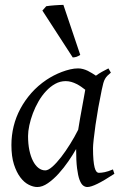

<svg xmlns="http://www.w3.org/2000/svg" viewBox="-20 -732 490 772"><path d="M294.4 -210.4Q297.9 -232.4 302 -256.1Q306.2 -279.8 310.3 -301.8Q314.5 -323.7 317.6 -342Q320.8 -360.4 322.8 -371.1Q315.4 -377 306.6 -383.1Q297.9 -389.2 287.8 -394.3Q277.8 -399.4 266.8 -402.6Q255.9 -405.8 244.1 -405.8Q221.7 -405.8 201.9 -394.8Q182.1 -383.8 165.3 -365.7Q148.4 -347.7 135 -324.5Q121.6 -301.3 112.3 -276.6Q103 -252 97.9 -228Q92.8 -204.1 92.8 -185.1Q92.8 -153.3 98.1 -127.9Q103.5 -102.5 112.8 -84.5Q122.1 -66.4 134.8 -56.6Q147.5 -46.9 162.1 -46.9Q173.8 -46.9 190.7 -61.8Q207.5 -76.7 225.8 -100.3Q244.1 -124 262.2 -153.1Q280.3 -182.1 294.4 -210.4ZM439.9 -33.2Q397.5 -5.4 371.3 7.3Q345.2 20 331.1 20Q322.3 20 314.2 13.9Q306.2 7.8 299.8 -9Q293.5 -25.9 289.8 -55.7Q286.1 -85.4 286.1 -132.8Q273.4 -110.4 255.1 -83.7Q236.8 -57.1 215.8 -33.9Q194.8 -10.7 172.6 4.6Q150.4 20 129.9 20Q113.8 20 95.5 10.7Q77.1 1.5 61.8 -18.8Q46.4 -39.1 36.1 -71Q25.9 -103 25.9 -148.9Q25.9 -187.5 34.9 -224.4Q43.9 -261.2 62 -294.9Q80.1 -328.6 106.2 -358.2Q132.3 -387.7 167 -411.1Q180.2 -419.9 196 -428.2Q211.9 -436.5 228.8 -442.9Q245.6 -449.2 262.2 -453.1Q278.8 -457 293.9 -457Q304.2 -457 314 -454.3Q323.7 -451.7 332.8 -447.3Q341.8 -442.9 350.1 -437.7Q358.4 -432.6 365.7 -427.7Q377 -436 389.6 -443.1Q402.3 -450.2 416 -457L425.8 -439.9Q417.5 -433.1 412.1 -427.7Q406.7 -422.4 402.6 -415.3Q398.4 -408.2 395.5 -397.9Q392.6 -387.7 389.2 -371.1Q381.8 -335.9 375.2 -299.1Q368.7 -262.2 364 -229.5Q359.4 -196.8 356.7 -171.9Q354 -147 354 -136.2Q354 -108.4 355.7 -89.4Q357.4 -70.3 360.4 -58.8Q363.3 -47.4 367.7 -42.2Q372.1 -37.1 377.9 -37.1Q387.7 -37.1 401.1 -39.8Q414.6 -42.5 434.1 -50.8ZM302.7 -511.2Q293 -505.4 287.1 -503.4Q281.2 -501.5 272.5 -501L150.4 -689.5L166 -707Q171.9 -708 180.9 -709Q189.9 -710 200 -710.7Q210 -711.4 219.2 -711.9Q228.5 -712.4 234.9 -712.4Z"/></svg>

Font: Gentium Plus
Style: Italic
Weight: 400
Italic angle: -8°
Designer: J. Victor Gaultney, Annie Olsen, Iska Routamaa
Foundry: SIL International
Version: Version 1.510